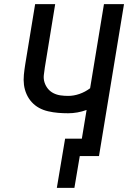

<svg xmlns="http://www.w3.org/2000/svg" viewBox="-20 -755 640 929"><path d="M255 154 295 -84H376L399 -223Q377 -215 354.5 -211Q332 -207 310 -207Q285 -207 261 -209Q237 -211 213 -216.5Q189 -222 169 -233Q149 -244 133.5 -261Q118 -278 108.5 -299.5Q99 -321 96 -344.5Q93 -368 95.5 -393Q98 -418 102 -443L150 -735H247L197 -429Q194 -410 192 -391.5Q190 -373 195.5 -356Q201 -339 212 -325.5Q223 -312 239 -304Q255 -296 273 -293.5Q291 -291 310 -291Q337 -291 364.5 -300.5Q392 -310 416 -328L483 -735H580L459 0H366L340 154Z"/></svg>

Font: Iosevka Medium Extended
Style: Italic
Weight: 500
Width: 7
Italic angle: -9°
Monospace: yes
Designer: Belleve Invis
Foundry: Belleve Invis
Version: Version 32.5.0; ttfautohint (v1.8.4)